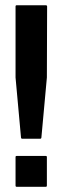

<svg xmlns="http://www.w3.org/2000/svg" viewBox="-20 -716 243 736"><path d="M133.8 -184.1H65.4Q61 -184.1 60.5 -189L39.6 -418.9V-690.9Q39.6 -695.8 43.5 -695.8H155.8Q160.6 -695.8 160.6 -690.9L159.7 -418.9L138.7 -189Q138.2 -184.1 133.8 -184.1ZM155.8 0H43.5Q39.6 0 39.6 -4.9V-113.8Q39.6 -118.2 43.5 -118.2H155.8Q159.7 -118.2 159.7 -113.8V-4.9Q159.7 0 155.8 0Z"/></svg>

Font: Bayon
Style: Regular
Weight: 400
Designer: Danh Hong
Version: Version 8.001; ttfautohint (v1.8.3)